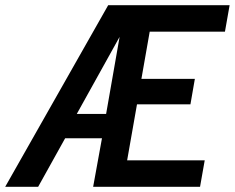

<svg xmlns="http://www.w3.org/2000/svg" viewBox="-23 -720 905 740"><path d="M394 -700H862L844 -598H554L522 -416H728L711 -318H505L467 -102H766L748 0H336L370 -187H228L124 0H-3ZM386 -281 438 -578 273 -281Z"/></svg>

Font: Niramit SemiBold
Style: Italic
Weight: 600
Italic angle: -10°
Designer: Katatrad Aksorn Co.,Ltd.
Foundry: Cadson Demak Co.,Ltd.
Version: Version 1.001; ttfautohint (v1.6)